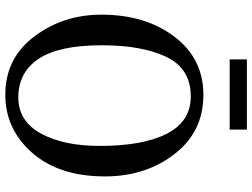

<svg xmlns="http://www.w3.org/2000/svg" viewBox="-135 -817 965 735"><g transform="rotate(90 347.5 -449.5)"><path d="M342.3 12.7Q203.6 12.7 119.9 -97.9Q36.1 -208.5 36.1 -355.5Q36.1 -522.9 120.1 -634.3Q204.1 -745.6 343.3 -745.6Q484.4 -745.6 569.8 -635Q655.3 -524.4 655.3 -369.1Q655.3 -192.9 564.9 -90.1Q474.6 12.7 342.3 12.7ZM353 -37.1Q443.8 -37.1 491.2 -123.8Q538.6 -210.4 538.6 -349.1Q538.6 -514.6 491.7 -606Q444.8 -697.3 349.1 -697.3Q242.7 -697.3 198 -604.2Q153.3 -511.2 153.3 -356.4Q153.3 -192.4 205.3 -114.7Q257.3 -37.1 353 -37.1ZM476.1 -846.2H207.5V-912.1H476.1Z"/></g></svg>

Font: Munson
Style: Regular
Weight: 400
Designer: Paul James MIller
Foundry: High-Logic / Made with FontCreator
Version: Version 2.10;May 5, 2019;FontCreator 11.5.0.2430 64-bit